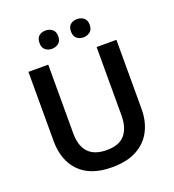

<svg xmlns="http://www.w3.org/2000/svg" viewBox="-162 -1040 1064 1175"><g transform="rotate(-20 370.5 -453.0)"><path d="M657 -264Q657 -184 625 -122Q593 -60 529 -25Q465 10 367 10Q228 10 156 -63.5Q84 -137 84 -264V-714H213V-268Q213 -100 372 -100Q454 -100 491 -144.5Q528 -189 528 -269V-714H657ZM208 -856Q208 -888 225.5 -902Q243 -916 268 -916Q293 -916 311.5 -902Q330 -888 330 -856Q330 -826 311.5 -811.5Q293 -797 268 -797Q243 -797 225.5 -811.5Q208 -826 208 -856ZM413 -856Q413 -888 430.5 -902Q448 -916 474 -916Q498 -916 516.5 -902Q535 -888 535 -856Q535 -826 516.5 -811.5Q498 -797 474 -797Q448 -797 430.5 -811.5Q413 -826 413 -856Z"/></g></svg>

Font: Noto Sans Cherokee SemiBold
Style: Regular
Weight: 600
Designer: Monotype Design Team
Foundry: Monotype Imaging Inc.
Version: Version 2.001; ttfautohint (v1.8.4.7-5d5b)